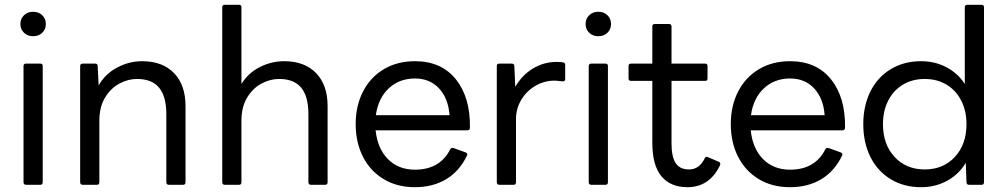

<svg xmlns="http://www.w3.org/2000/svg" viewBox="-20 -770 4198 800"><path d="M65 -670Q65 -692 80 -706.5Q95 -721 118 -721Q141 -721 156 -706.5Q171 -692 171 -670Q171 -648 156 -633.5Q141 -619 118 -619Q95 -619 80 -633.5Q65 -648 65 -670ZM89 0Q78 0 78 -11V-495Q78 -505 89 -505H148Q158 -505 158 -495V-11Q158 0 148 0Z M325 0Q314 0 314 -11V-495Q314 -505 325 -505H376Q387 -505 387 -495L391 -414Q418 -462 468 -488.5Q518 -515 572 -515Q657 -515 705 -465.5Q753 -416 753 -328V-11Q753 0 743 0H684Q673 0 673 -11V-295Q673 -368 643 -404.5Q613 -441 551 -441Q513 -441 477 -421.5Q441 -402 417.5 -363Q394 -324 394 -267V-11Q394 0 384 0Z M917 0Q906 0 906 -11V-740Q906 -750 917 -750H976Q986 -750 986 -740V-420Q1014 -466 1062.5 -490.5Q1111 -515 1164 -515Q1249 -515 1297 -465.5Q1345 -416 1345 -328V-11Q1345 0 1335 0H1276Q1265 0 1265 -11V-295Q1265 -368 1235 -404.5Q1205 -441 1143 -441Q1105 -441 1069 -421.5Q1033 -402 1009.5 -363Q986 -324 986 -267V-11Q986 0 976 0Z M1462 -253Q1462 -329 1492.5 -388.5Q1523 -448 1579 -481.5Q1635 -515 1709 -515Q1819 -515 1879.5 -439.5Q1940 -364 1938 -238Q1938 -227 1927 -227H1545Q1553 -151 1596.5 -107Q1640 -63 1709 -63Q1813 -63 1856 -148Q1860 -156 1870 -153L1920 -135Q1925 -133 1926.5 -129.5Q1928 -126 1926 -122Q1894 -56 1838.5 -23Q1783 10 1709 10Q1634 10 1578 -24Q1522 -58 1492 -117.5Q1462 -177 1462 -253ZM1546 -290H1853Q1848 -360 1809.5 -401.5Q1771 -443 1709 -443Q1644 -443 1600 -402Q1556 -361 1546 -290Z M2061 0Q2050 0 2050 -11V-495Q2050 -505 2061 -505H2112Q2123 -505 2123 -495L2127 -408Q2155 -457 2200.5 -484.5Q2246 -512 2299 -512Q2319 -512 2326 -510Q2335 -509 2335 -499V-441Q2335 -431 2326 -431Q2320 -431 2309.5 -432.5Q2299 -434 2290 -434Q2249 -434 2212 -413Q2175 -392 2152.5 -355Q2130 -318 2130 -274V-11Q2130 0 2120 0Z M2420 -670Q2420 -692 2435 -706.5Q2450 -721 2473 -721Q2496 -721 2511 -706.5Q2526 -692 2526 -670Q2526 -648 2511 -633.5Q2496 -619 2473 -619Q2450 -619 2435 -633.5Q2420 -648 2420 -670ZM2444 0Q2433 0 2433 -11V-495Q2433 -505 2444 -505H2503Q2513 -505 2513 -495V-11Q2513 0 2503 0Z M2698 -175V-433H2609Q2599 -433 2599 -443V-495Q2599 -505 2609 -505H2698V-660Q2698 -670 2708 -670H2767Q2778 -670 2778 -660V-505H2918Q2928 -505 2928 -495V-443Q2928 -433 2918 -433H2778V-173Q2778 -116 2795.5 -90Q2813 -64 2851 -64Q2894 -64 2916 -110Q2921 -120 2930 -115L2975 -96Q2985 -91 2979 -79Q2935 10 2844 10Q2774 10 2736 -35.5Q2698 -81 2698 -175Z M3025 -253Q3025 -329 3055.5 -388.5Q3086 -448 3142 -481.5Q3198 -515 3272 -515Q3382 -515 3442.5 -439.5Q3503 -364 3501 -238Q3501 -227 3490 -227H3108Q3116 -151 3159.5 -107Q3203 -63 3272 -63Q3376 -63 3419 -148Q3423 -156 3433 -153L3483 -135Q3488 -133 3489.5 -129.5Q3491 -126 3489 -122Q3457 -56 3401.5 -23Q3346 10 3272 10Q3197 10 3141 -24Q3085 -58 3055 -117.5Q3025 -177 3025 -253ZM3109 -290H3416Q3411 -360 3372.5 -401.5Q3334 -443 3272 -443Q3207 -443 3163 -402Q3119 -361 3109 -290Z M3577 -253Q3577 -329 3606.5 -388.5Q3636 -448 3691 -481.5Q3746 -515 3818 -515Q3876 -515 3924 -489.5Q3972 -464 4000 -420V-740Q4000 -750 4011 -750H4070Q4080 -750 4080 -740V-11Q4080 0 4070 0H4018Q4007 0 4007 -11L4004 -92Q3977 -45 3927.5 -17.5Q3878 10 3818 10Q3746 10 3691 -23.5Q3636 -57 3606.5 -116.5Q3577 -176 3577 -253ZM4007 -253Q4007 -308 3985 -351Q3963 -394 3923.5 -417.5Q3884 -441 3833 -441Q3782 -441 3742.5 -417.5Q3703 -394 3681 -351Q3659 -308 3659 -253Q3659 -168 3707.5 -116Q3756 -64 3833 -64Q3910 -64 3958.5 -116Q4007 -168 4007 -253Z"/></svg>

Font: LINE Seed Sans TH
Style: Regular
Weight: 400
Designer: Dalton Maag Ltd | Thai characters by Cadson Demak Co.,Ltd.
Foundry: Dalton Maag Ltd
Version: Version 1.002